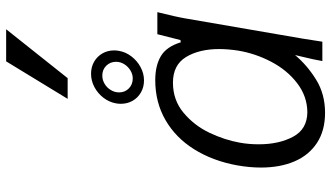

<svg xmlns="http://www.w3.org/2000/svg" viewBox="-252 -842 1103 640"><g transform="rotate(-90 300.0 -522.5)"><path d="M61 -204.5Q61 -243 68.5 -285Q83.5 -366 122 -427.5Q160.5 -489 219.5 -523Q278.5 -557 352.5 -557Q401 -557 432.5 -538.2Q464 -519.5 478.5 -472L486 -473L505.5 -550H579Q563 -486 558 -456L491 -67L480.5 0H416Q420 -25 431.5 -72L436 -91Q402 -50.5 354 -20.8Q306 9 243.5 9Q184 9 143 -18Q102 -45 81.5 -93Q61 -141 61 -204.5ZM451 -282Q456 -315.5 456 -343.5Q456 -410.5 429.5 -454.2Q403 -498 344 -498Q286 -498 243.8 -462.8Q201.5 -427.5 177.2 -376.8Q153 -326 144 -275.5Q138.5 -245.5 138.5 -212Q138.5 -144.5 163.8 -97.5Q189 -50.5 245.5 -50Q298.5 -50.5 342 -83.8Q385.5 -117 413.5 -170.2Q441.5 -223.5 451 -282ZM273.5 -672Q273.5 -680 275 -688Q279 -710.5 293.5 -729.5Q308 -748.5 329.2 -759.8Q350.5 -771 373.5 -771Q396 -771 413.8 -760.8Q431.5 -750.5 441.5 -733Q451.5 -715.5 451.5 -694Q451.5 -686.5 450 -678Q446 -655 431.2 -636Q416.5 -617 395.5 -605.8Q374.5 -594.5 351.5 -594.5Q329 -594.5 311.2 -604.8Q293.5 -615 283.5 -632.5Q273.5 -650 273.5 -672ZM413.5 -687.5Q413.5 -707 400.5 -720.2Q387.5 -733.5 367.5 -733.5Q353 -733.5 340 -725.8Q327 -718 319.2 -705Q311.5 -692 311.5 -677.5Q311.5 -658 324.8 -645Q338 -632 358 -632Q372 -632 384.8 -639.8Q397.5 -647.5 405.5 -660.2Q413.5 -673 413.5 -687.5ZM290 -849 415 -1054H522L359 -849Z"/></g></svg>

Font: JuliaMono Light
Style: Italic
Weight: 300
Italic angle: -9°
Monospace: yes
Designer: cormullion
Foundry: corm
Version: Version 0.054; ttfautohint (v1.8.4)